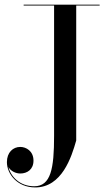

<svg xmlns="http://www.w3.org/2000/svg" viewBox="-20 -770 464 820"><path d="M81 -750V-746.5H211V-190C211 -50.5 197.5 25.5 126 25.5C65 25.5 26.5 -15 16 -56.5C26 -39 47.5 -29 66.5 -29C96 -29 123 -46 123 -84C123 -125 91.5 -142.5 66.5 -142.5C36 -142.5 9.5 -119.5 9.5 -77.5C9.5 -27.5 53.5 30.5 130.5 30.5C244.5 30.5 285.5 -99.5 305.5 -170V-746.5H405.5V-750Z"/></svg>

Font: Bodoni* 48pt
Style: Regular
Weight: 400
Version: Version 2.3